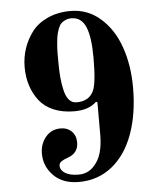

<svg xmlns="http://www.w3.org/2000/svg" viewBox="-53 -774 686 835"><g transform="rotate(-5 290.0 -356.0)"><path d="M214 -512Q214 -474 216.5 -445.5Q219 -417 225.5 -388.5Q232 -360 245 -345Q258 -330 278 -330Q332 -330 352 -372Q368 -404 368 -517Q368 -608 349 -652Q330 -696 287 -696Q272 -696 260 -690.5Q248 -685 241 -677.5Q234 -670 228.5 -655Q223 -640 220.5 -627Q218 -614 216 -591.5Q214 -569 214 -554Q214 -539 214 -512ZM66 -502Q66 -544 79 -583Q92 -622 117 -655Q142 -688 186 -708Q230 -728 286 -728Q360 -728 416 -679Q472 -630 500 -550Q528 -470 528 -373Q528 -258 496 -170Q464 -82 402.5 -33Q341 16 258 16Q188 16 148 -24.5Q108 -65 108 -120Q108 -163 133 -193Q158 -223 198 -223Q228 -223 246.5 -204.5Q265 -186 265 -156Q265 -110 220 -94Q200 -87 190 -80Q180 -73 180 -62Q180 -42 201 -29Q222 -16 259 -16Q297 -16 322.5 -41Q348 -66 358 -101Q368 -136 368 -179V-322L362 -325Q329 -292 265 -292Q214 -292 175 -308.5Q136 -325 113 -354.5Q90 -384 78 -421Q66 -458 66 -502Z"/></g></svg>

Font: Old Standard TT
Style: Bold
Weight: 700
Designer: Alexey Kryukov <alexios@thessalonica.org.ru>
Version: Version 2.2